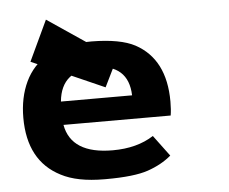

<svg xmlns="http://www.w3.org/2000/svg" viewBox="-49 -711 938 785"><g transform="rotate(-5 419.5 -318.5)"><path d="M345 -549Q463 -548 523 -516Q645 -450 645 -276Q645 -243 641 -219H201Q223 -98 393 -98Q493 -98 561 -142L625 -56Q585 -22 528 -2.5Q471 17 355 17Q352 17 349 17Q237 17 171 -18Q40 -85 40 -262Q40 -345 70.5 -409.5Q101 -474 164 -511.5Q227 -549 345 -549ZM199 -315H491Q487 -443 348 -443Q283 -443 244 -411.5Q205 -380 199 -315ZM89 -488 167 -654 441 -469 386 -357Z"/></g></svg>

Font: Fix15 Mono
Style: Bold
Weight: 700
Designer: Carrois Corporate & Edenspiekermann AG
Foundry: Carrois Corporate GbR & Edenspiekermann AG
Version: Version 3.206